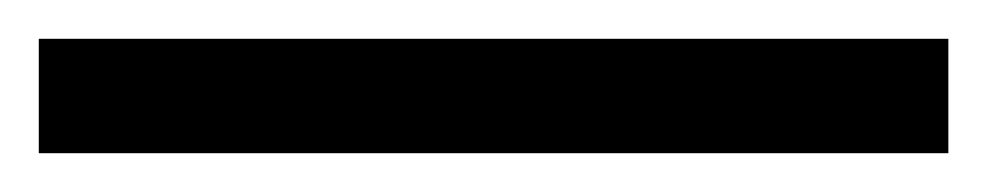

<svg xmlns="http://www.w3.org/2000/svg" viewBox="-25 63 509 99"><path d="M-5 142V83H464V142Z"/></svg>

Font: Noto Serif Telugu Black
Style: Regular
Weight: 900
Designer: Jelle Bosma - Monotype Design Team
Foundry: Monotype Imaging Inc.
Version: Version 2.005; ttfautohint (v1.8.4.7-5d5b)